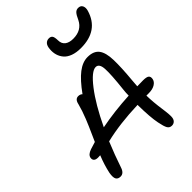

<svg xmlns="http://www.w3.org/2000/svg" viewBox="-272 -1110 1273 1273"><g transform="rotate(-45 364.0 -474.0)"><path d="M518.1 -768.1Q476.1 -768.1 444.8 -779.5Q413.6 -791 396.5 -810.8Q379.4 -830.6 372.1 -855.2Q364.7 -879.9 367.2 -908.2Q369.1 -938 381.6 -951.4Q394 -964.8 413.1 -964.8Q430.7 -964.8 438.5 -953.9Q446.3 -942.9 446.8 -912.1Q447.3 -879.9 468.3 -864Q489.3 -848.1 525.9 -848.1Q606 -848.1 637.2 -912.1Q652.3 -945.8 664.1 -958Q675.8 -970.2 692.9 -970.2Q715.3 -970.2 723.9 -953.1Q732.4 -936 725.1 -911.1Q683.1 -768.1 518.1 -768.1ZM85 -174.8Q64 -174.8 54.9 -184.3Q45.9 -193.8 48.8 -210Q53.2 -233.9 90.8 -247.1Q118.2 -256.3 143.1 -263.2Q148.4 -275.4 164.8 -311.8Q181.2 -348.1 188.7 -365.7Q196.3 -383.3 208.3 -412.8Q220.2 -442.4 228.5 -467.5Q236.8 -492.7 243.2 -517.1Q251 -556.2 279.8 -556.2Q297.9 -556.2 309.1 -544.9Q365.2 -623 412.6 -659.4Q460 -695.8 506.8 -695.8Q563.5 -695.8 588.6 -662.6Q613.8 -629.4 615.5 -558.3Q617.2 -487.3 606.9 -377Q605 -358.4 603 -325.2Q621.1 -326.2 657.2 -326.2Q691.4 -326.2 702.1 -316.7Q712.9 -307.1 709 -287.1Q705.1 -266.1 682.6 -252.4Q660.2 -238.8 625 -238.8H602.1Q603.5 -174.8 613.8 -104Q624 -33.2 620.1 -13.2Q617.2 3.9 606.7 12.9Q596.2 22 581.1 22Q560.1 22 549.8 4.2Q539.6 -13.7 530.8 -59.1Q518.6 -117.7 517.1 -236.8Q346.7 -231.4 212.9 -199.2Q175.3 -108.4 146 -21Q132.8 20 102.1 20Q78.1 20 69.1 3.9Q60.1 -12.2 66.9 -50.8Q80.1 -112.3 106 -175.8Q99.1 -174.8 85 -174.8ZM498 -610.8Q458.5 -610.8 391.1 -523.7Q323.7 -436.5 253.9 -290Q378.9 -314.5 519 -321.8Q519 -348.6 522 -374Q536.6 -504.4 533.4 -557.6Q530.3 -610.8 498 -610.8Z"/></g></svg>

Font: Shantell Sans Bouncy
Style: Italic
Weight: 400
Italic angle: -11.31°
Designer: Stephen Nixon, Anya Danilova, Shantell Martin
Foundry: Arrow Type
Version: Version 1.006;[9816181b4]